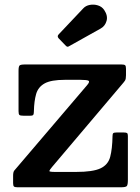

<svg xmlns="http://www.w3.org/2000/svg" viewBox="-20 -793 594 813"><path d="M254.5 -455Q196.5 -455 169 -439.8Q141.5 -424.5 133 -394.8Q124.5 -365 123.5 -322Q123.5 -311.5 121.2 -307.2Q119 -303 107.5 -303H79.5Q66.5 -303 62.5 -306Q58.5 -309 58.5 -322V-493.5Q58.5 -511.5 63 -515.8Q67.5 -520 86 -520H494Q505.5 -520 509.5 -517Q513.5 -514 513.5 -502V-474.5Q513.5 -458.5 509.5 -452.2Q505.5 -446 498.5 -438L200.5 -86Q190 -73.5 189 -69.2Q188 -65 212.5 -65H302.5Q373 -65 405.2 -80Q437.5 -95 446.5 -128.5Q455.5 -162 456.5 -217Q456.5 -226.5 459.8 -229.2Q463 -232 473.5 -232H504.5Q514.5 -232 518 -229.5Q521.5 -227 521.5 -217.5V-31.5Q521.5 -10.5 517 -5.2Q512.5 0 492 0H54Q43 0 39.2 -3.2Q35.5 -6.5 35.5 -17.5V-49Q35.5 -65 40.8 -71.2Q46 -77.5 53.5 -86L348.5 -432Q361.5 -447 355 -451Q348.5 -455 321 -455ZM257.5 -600.5 228.5 -630.5Q220.5 -639.5 228.5 -647.5L332.5 -757.5Q343 -769 360.2 -772.2Q377.5 -775.5 394.5 -770.2Q411.5 -765 421 -751Q437.5 -726.5 431.2 -704.5Q425 -682.5 406 -672L275.5 -599Q269.5 -595 266 -595Q262.5 -595 257.5 -600.5Z"/></svg>

Font: Besley SemiBold
Style: Regular
Weight: 600
Designer: Owen Earl
Foundry: indestructible type*
Version: Version 2.001; ttfautohint (v1.8.3)